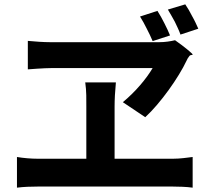

<svg xmlns="http://www.w3.org/2000/svg" viewBox="-20 -861 980 883"><path d="M736 -754C726 -774 715 -794 704 -811L624 -785C635 -767 646 -748 655 -729C665 -710 674 -691 682 -672L762 -698C755 -715 746 -735 736 -754ZM864 -786C854 -806 843 -825 832 -841L752 -817C763 -798 774 -780 784 -761C793 -742 803 -722 810 -702L892 -729C884 -747 875 -767 864 -786ZM453 -548C552 -548 651 -548 682 -548C653 -499 605 -441 545 -391L648 -322C718 -386 802 -505 838 -582C841 -589 845 -596 850 -602C857 -612 863 -605 866 -610C868 -613 824 -649 785 -676C764 -671 739 -667 712 -667C666 -667 563 -667 460 -667C357 -667 256 -667 211 -667C179 -667 140 -670 108 -673V-542C108 -542 182 -548 220 -548C254 -548 353 -548 453 -548ZM620 -3H776C798 -3 838 -2 866 2V-139C840 -136 810 -131 776 -131H507V-370C507 -403 509 -441 513 -482H372C378 -442 377 -402 377 -371V-131H153C123 -131 88 -134 58 -139V2C90 -2 124 -3 153 -3H464Z"/></svg>

Font: GenSekiGothic2 TW B
Style: Regular
Weight: 700
Version: Version 2.100;PS 2.1;hotconv 16.6.51;makeotf.lib2.5.65220 DE